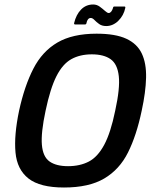

<svg xmlns="http://www.w3.org/2000/svg" viewBox="-20 -827 675 855"><path d="M65 -334Q89 -444 128.5 -521Q168 -598 235.5 -637.5Q303 -677 410 -677Q494 -677 542.5 -654.5Q591 -632 611.5 -588.5Q632 -545 630.5 -481Q629 -417 611 -334Q588 -224 550 -148Q512 -72 444 -32Q376 8 265 8Q158 8 107 -32Q56 -72 49 -148Q42 -224 65 -334ZM183 -334Q162 -236 166.5 -182.5Q171 -129 200.5 -108Q230 -87 283 -87Q336 -87 375.5 -107.5Q415 -128 444 -182Q473 -236 493 -334Q515 -434 509 -488Q503 -542 472.5 -563.5Q442 -585 389 -585Q336 -585 297.5 -563.5Q259 -542 231.5 -488Q204 -434 183 -334ZM315 -718Q309 -718 310 -724Q319 -762 341 -784.5Q363 -807 395 -807Q411 -807 424 -797.5Q437 -788 447.5 -778.5Q458 -769 464 -769Q470 -769 475 -775Q480 -781 483 -791Q484 -798 489 -798H534Q539 -798 538 -792Q531 -758 507 -734.5Q483 -711 453 -711Q434 -711 421.5 -720Q409 -729 400.5 -738Q392 -747 384 -747Q377 -747 372 -741Q367 -735 365 -724Q364 -718 358 -718Z"/></svg>

Font: Glory SemiBold
Style: Italic
Weight: 600
Italic angle: -12°
Designer: Robert Leuschke
Foundry: Robert Leuschke
Version: Version 1.011